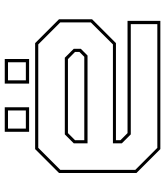

<svg xmlns="http://www.w3.org/2000/svg" viewBox="38 -750 711 828"><g transform="rotate(-90 394.0 -335.5)"><path d="M622.5 -540 725.5 -437V-294.5L622.5 -191.5H204V-172L234.5 -141.5H718.5V0H165.5L62.5 -103V-437L165.5 -540ZM617 -526.5H171L76 -431.5V-108L171 -13H704.5V-127.5H229L190.5 -166V-204.5H617L712 -300V-431.5ZM559.5 -412 598 -373.5V-343L569 -314H190.5V-373.5L229 -412ZM553.5 -398.5H234.5L204 -368V-328H563.5L584.5 -349V-368ZM448 -566V-671H554V-566ZM240 -566V-671H346V-566ZM254 -580H332V-657H254ZM462 -580H540V-657H462Z"/></g></svg>

Font: Tourney Expanded Thin
Style: Regular
Weight: 100
Width: 7
Designer: Tyler Finck
Foundry: Etcetera Type Co
Version: Version 1.010; ttfautohint (v1.8.3)